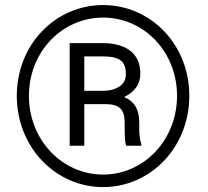

<svg xmlns="http://www.w3.org/2000/svg" viewBox="-20 -741 834 771"><path d="M47.4 -356C47.4 -149.9 203.1 10.3 394 10.3C585 10.3 740.2 -149.9 740.2 -356C740.2 -563 585 -720.7 394 -720.7C203.1 -720.7 47.4 -563 47.4 -356ZM96.2 -356C96.2 -533.7 230 -670.4 394 -670.4C557.6 -670.4 690.9 -533.7 690.9 -356C690.9 -178.7 557.6 -40 394 -40C230 -40 96.2 -178.7 96.2 -356ZM404.3 -322.8C460.4 -322.8 480.5 -300.3 480.5 -249.5V-226.1C480.5 -218.8 481 -207.5 481.4 -191.9C481.9 -176.3 483.4 -164.1 486.8 -155.8H547.4V-163.6C541.5 -178.7 539.1 -201.7 539.1 -225.6V-250C539.1 -295.4 523.4 -333.5 478 -351.1C521.5 -372.1 543.5 -403.3 543.5 -445.3C543.5 -526.9 486.3 -567.9 390.6 -567.9H259.8V-155.8H318.4V-322.8ZM390.6 -514.6C461.4 -514.6 485.4 -495.1 485.4 -442.9C485.4 -421.4 477.1 -405.3 460 -394C442.9 -382.8 423.3 -377 400.9 -376.5H318.4V-514.6Z"/></svg>

Font: Vazirmatn Light
Style: Regular
Weight: 300
Designer: Saber Rastikerdar
Foundry: Saber Rastikerdar
Version: Version 33.003